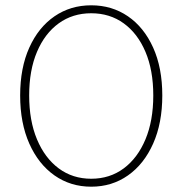

<svg xmlns="http://www.w3.org/2000/svg" viewBox="-20 -692 688 724"><path d="M324 12Q246 12 185.5 -30.5Q125 -73 90.5 -150.5Q56 -228 56 -332Q56 -436 90.5 -512.5Q125 -589 185.5 -630.5Q246 -672 324 -672Q402 -672 462.5 -630.5Q523 -589 557.5 -512.5Q592 -436 592 -332Q592 -228 557.5 -150.5Q523 -73 462.5 -30.5Q402 12 324 12ZM324 -18Q394 -18 446.5 -57Q499 -96 528.5 -166.5Q558 -237 558 -332Q558 -427 528.5 -496.5Q499 -566 446.5 -604Q394 -642 324 -642Q254 -642 201.5 -604Q149 -566 119.5 -496.5Q90 -427 90 -332Q90 -237 119.5 -166.5Q149 -96 201.5 -57Q254 -18 324 -18Z"/></svg>

Font: Source Sans 3 ExtraLight ExtraLight
Style: Regular
Weight: 250
Version: Version 3.052;hotconv 1.1.0;makeotfexe 2.6.0